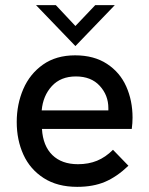

<svg xmlns="http://www.w3.org/2000/svg" viewBox="-20 -717 580 746"><path d="M45 -243Q45 -312 70.5 -371Q96 -430 147 -466Q198 -502 272 -502Q345 -502 395.5 -469Q446 -436 470.5 -381Q495 -326 495 -260Q495 -239 492 -216H143Q147 -150 183.5 -114.5Q220 -79 283 -79Q324 -79 357 -92.5Q390 -106 419 -135L479 -73Q434 -30 388 -10.5Q342 9 280 9Q203 9 150 -25Q97 -59 71 -116Q45 -173 45 -243ZM401 -288V-297Q401 -347 367.5 -383.5Q334 -420 275 -420Q216 -420 181.5 -382.5Q147 -345 142 -288ZM120 -697H197L273 -616L350 -697H426L273 -538Z"/></svg>

Font: Hanken Grotesk Medium
Style: Regular
Weight: 500
Designer: Alfredo Marco Pradil
Foundry: Hanken Design Co.
Version: Version 3.014